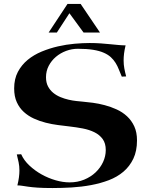

<svg xmlns="http://www.w3.org/2000/svg" viewBox="-20 -927 744 960"><path d="M242.2 13.2Q196.8 13.2 168.5 11.2Q140.1 9.3 121.6 6.6Q103 3.9 91.1 2Q79.1 0 66.9 0Q72.3 -22 74.7 -40.3Q77.1 -58.6 77.1 -74.2Q77.1 -96.2 73.2 -115Q69.3 -133.8 64 -154.8L85.9 -155.8Q99.6 -125 127 -99.4Q154.3 -73.7 188 -54.9Q221.7 -36.1 258.3 -25.6Q294.9 -15.1 328.1 -15.1Q367.7 -15.1 400.9 -28.8Q434.1 -42.5 458 -65.2Q481.9 -87.9 495.4 -116.9Q508.8 -146 508.8 -176.8Q508.8 -210.4 493.4 -231.7Q478 -252.9 452.4 -265.6Q426.8 -278.3 393.8 -284.7Q360.8 -291 326.2 -294.9Q300.3 -297.9 269.8 -301.8Q239.3 -305.7 208.5 -313.5Q177.7 -321.3 149.4 -334.2Q121.1 -347.2 99.1 -367.2Q77.1 -387.2 64 -416Q50.8 -444.8 50.8 -484.9Q50.8 -532.2 69.3 -567.4Q87.9 -602.5 118.4 -627.7Q148.9 -652.8 188.5 -669.2Q228 -685.5 269.8 -695.1Q311.5 -704.6 352.8 -708.3Q394 -711.9 428.2 -711.9Q458 -711.9 484.1 -710Q510.3 -708 532.5 -705.8Q554.7 -703.6 573.5 -701.9Q592.3 -700.2 607.9 -700.2Q602.5 -677.2 600.3 -659.4Q598.1 -641.6 598.1 -625Q598.1 -604 601.6 -585.2Q605 -566.4 610.8 -544.9L588.9 -543.9Q581.1 -562 574.2 -579.6Q567.4 -597.2 557.9 -612.5Q548.3 -627.9 534.4 -640.9Q520.5 -653.8 498.8 -663.3Q477.1 -672.9 445.6 -678Q414.1 -683.1 369.1 -683.1Q338.9 -683.1 310.3 -672.4Q281.7 -661.6 259.5 -642.8Q237.3 -624 223.6 -597.9Q210 -571.8 210 -541Q210 -514.2 220 -495.1Q230 -476.1 246.1 -462.9Q262.2 -449.7 282.5 -441.4Q302.7 -433.1 323 -428.5Q343.3 -423.8 361.6 -421.9Q379.9 -419.9 392.1 -418.9Q415 -417 444.3 -413.1Q473.6 -409.2 503.9 -401.1Q534.2 -393.1 563.2 -379.9Q592.3 -366.7 615 -345.7Q637.7 -324.7 651.4 -295.2Q665 -265.6 665 -225.1Q665 -171.9 646.7 -133.5Q628.4 -95.2 597.2 -68.6Q565.9 -42 524.2 -26.1Q482.4 -10.3 435.3 -1.5Q388.2 7.3 338.6 10.3Q289.1 13.2 242.2 13.2ZM480 -764.2H397.9L327.1 -860.8L264.2 -764.2H223.1L317.4 -907.2H383.3Z"/></svg>

Font: Uncial Antiqua
Style: Regular
Weight: 400
Version: Version 1.000